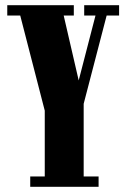

<svg xmlns="http://www.w3.org/2000/svg" viewBox="-20 -720 488 740"><path d="M96.5 0V-40H152.5V-293.5L58 -660H8V-700H264.5V-660H225.5L301 -333.5H263.5L348 -660H304.5V-700H439V-660H391L302.5 -320V-40H360V0Z"/></svg>

Font: Imbue Thin 10pt Black
Style: Regular
Weight: 900
Version: Version 1.102